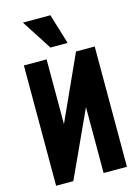

<svg xmlns="http://www.w3.org/2000/svg" viewBox="-154 -1165 911 1249"><g transform="rotate(-15 301.5 -540.5)"><path d="M260 -878 129 -1081H314L376 -878ZM63 0V-810H216V-374L414 -810H540V0H383V-444L179 0Z"/></g></svg>

Font: Oswald Heavy
Style: Regular
Weight: 400
Designer: Vernon Adams
Foundry: Vernon Adams
Version: Version 4.101